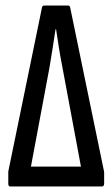

<svg xmlns="http://www.w3.org/2000/svg" viewBox="-20 -675 406 695"><path d="M17 0Q10 0 10 -10V-48Q10 -51 10 -53.5Q10 -56 11 -59L132 -648Q133 -655 141 -655H226Q233 -655 234 -648L355 -62Q356 -59 356.5 -55.5Q357 -52 357 -48V-10Q357 0 348 0ZM92 -72H273L206 -431Q199 -466 193.5 -500.5Q188 -535 183 -569H181Q176 -535 170.5 -500.5Q165 -466 159 -430Z"/></svg>

Font: Sofia Sans Extra Condensed Medium
Style: Regular
Weight: 500
Version: Version 4.100